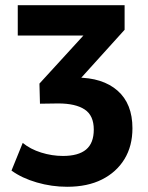

<svg xmlns="http://www.w3.org/2000/svg" viewBox="-20 -523 568 735"><path d="M237 192Q178 192 121 175.5Q64 159 24 130L67 24Q96 48 137.5 61Q179 74 221 74Q280 74 309.5 49.5Q339 25 339 -27Q339 -81 304 -104Q269 -127 203 -127L133 -126L131 -203L335 -426L328 -387H48V-503H457V-409L269 -201L235 -226H272Q373 -226 430 -176Q487 -126 487 -32Q487 36 456.5 86Q426 136 370.5 164Q315 192 237 192Z"/></svg>

Font: Nunito Sans 7pt Condensed ExtraBold
Style: Regular
Weight: 800
Width: 3
Designer: Vernon Adams
Foundry: Vernon Adams
Version: Version 3.101;gftools[0.9.27]